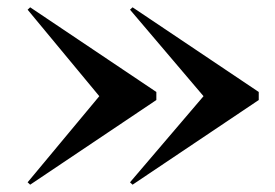

<svg xmlns="http://www.w3.org/2000/svg" viewBox="-20 -650 752 525"><path d="M251.5 -387 55.5 -623.5 62.5 -630 407.5 -398.5V-376.5L62.5 -145L55.5 -151.5ZM536.5 -387 335.5 -623.5 342.5 -630 687.5 -398.5V-376.5L342.5 -145L335.5 -151.5Z"/></svg>

Font: Bodoni* 16pt Medium
Style: Regular
Weight: 500
Version: Version 2.3